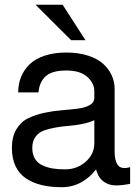

<svg xmlns="http://www.w3.org/2000/svg" viewBox="-20 -760 585 804"><path d="M242.2 -740.2 337.9 -591.8H277.8L128.9 -740.2ZM524.9 -60.1V9.8Q490.2 16.6 465.8 16.4Q441.4 16.1 424.3 6.8Q407.2 -2.4 397.5 -16.4Q387.7 -30.3 382.3 -50.8Q356.4 -16.6 319.6 3.7Q282.7 23.9 237.8 23.9Q190.9 23.9 154.1 14.9Q117.2 5.9 88.6 -13.2Q60.1 -32.2 44.9 -64.5Q29.8 -96.7 29.8 -141.1Q29.8 -187.5 48.8 -219Q67.9 -250.5 98.4 -265.1Q128.9 -279.8 165.5 -287.6Q202.1 -295.4 239 -298.3Q275.9 -301.3 306.4 -305.2Q336.9 -309.1 356 -320.1Q375 -331.1 375 -351.1V-377.9Q375 -411.6 345.5 -438.2Q315.9 -464.8 257.8 -464.8Q198.2 -464.8 171.6 -440.9Q145 -417 141.1 -373H56.2Q56.2 -408.2 68.1 -437.7Q80.1 -467.3 103.8 -490.5Q127.4 -513.7 167 -526.9Q206.5 -540 257.8 -540Q308.6 -540 348.6 -527.1Q388.7 -514.2 412.4 -492.4Q436 -470.7 448 -444.1Q460 -417.5 460 -388.2V-125Q460 -86.4 473.9 -68.1Q487.8 -49.8 524.9 -60.1ZM375 -161.1V-256.8Q355 -247.1 324.7 -241Q294.4 -234.9 267.3 -232.9Q240.2 -231 211.7 -225.8Q183.1 -220.7 162.4 -212.9Q141.6 -205.1 128.4 -186.8Q115.2 -168.5 115.2 -141.1Q115.2 -114.3 126 -95.9Q136.7 -77.6 156.7 -68.1Q176.8 -58.6 199.7 -54.7Q222.7 -50.8 252.9 -50.8Q302.2 -50.8 338.6 -82.5Q375 -114.3 375 -161.1Z"/></svg>

Font: Miedinger*
Style: Book
Weight: 400
Version: Version 001.000